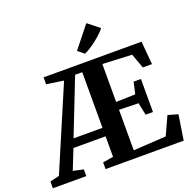

<svg xmlns="http://www.w3.org/2000/svg" viewBox="-213 -1161 1333 1328"><g transform="rotate(-20 453.0 -497.0)"><path d="M-47.5 0V-49.5L21 -66L280 -673.5L154.5 -692V-743H875.5L890.5 -572.5H823L784 -680.5L568 -690.5V-411.5L710 -415.5L729.5 -502H783.5V-259H729.5L710.5 -350L568 -353.5V-55.5L808.5 -70L870.5 -205L944 -184L915.5 0H340.5V-49.5L418 -62V-213H181.5L123 -66L198.5 -49.5V0ZM205 -275.5H418V-685H365.5L313.5 -552ZM479.5 -798.5 434.5 -836 560.5 -994 645 -927Q630.5 -908.5 610.5 -889.8Q590.5 -871 568.2 -853.8Q546 -836.5 523.5 -822.2Q501 -808 480.5 -798.5Z"/></g></svg>

Font: Merriweather 48pt
Style: Bold
Weight: 700
Version: Version 2.100